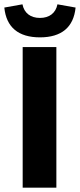

<svg xmlns="http://www.w3.org/2000/svg" viewBox="-30 -869 370 889"><path d="M75 0H231V-651H75ZM155 -696C255 -696 311 -743 320 -834L236 -849C228 -808 198 -786 155 -786C112 -786 82 -808 74 -849L-10 -834C-1 -743 55 -696 155 -696Z"/></svg>

Font: Source Sans Pro
Style: Bold
Weight: 700
Designer: Paul D. Hunt
Foundry: Adobe Systems Incorporated
Version: Version 3.006;hotconv 1.0.111;makeotfexe 2.5.65597